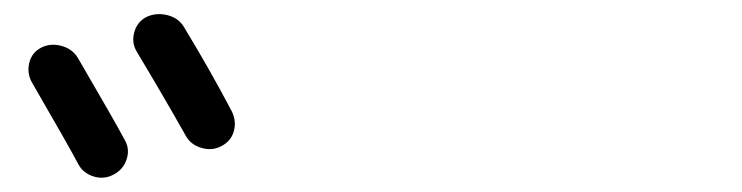

<svg xmlns="http://www.w3.org/2000/svg" viewBox="-20 -862 1040 269"><path d="M138.7 -617.2Q126 -610.4 111.3 -614.7Q96.7 -619.1 89.8 -631.8Q78.1 -654.3 24.4 -747.1Q17.6 -759.8 21 -773.9Q24.4 -788.1 37.1 -794.9Q49.8 -801.8 65.4 -797.9Q81.1 -793.9 88.9 -781.2Q139.6 -694.3 155.3 -665Q162.1 -652.3 157.2 -638.2Q152.3 -624 138.7 -617.2ZM184.6 -837.9Q198.2 -844.7 214.4 -840.8Q230.5 -836.9 238.3 -823.2Q274.4 -763.7 304.7 -706.1Q311.5 -692.4 307.6 -678.2Q303.7 -664.1 290 -657.2Q277.3 -650.4 262.2 -654.8Q247.1 -659.2 240.2 -671.9Q210 -725.6 171.9 -789.1Q164.1 -801.8 168 -816.4Q171.9 -831.1 184.6 -837.9Z"/></svg>

Font: Rounded-X Mgen+ 2m regular
Style: Regular
Weight: 400
Designer: [Source Han Sans]
Ryoko NISHIZUKA  (kana & ideographs); Paul D. Hunt (Latin, Greek & Cyrillic); Wenlong ZHANG  (bopomofo
Version: Version 1.059.20150602